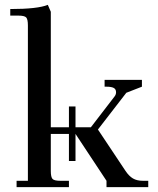

<svg xmlns="http://www.w3.org/2000/svg" viewBox="-20 -766 646 786"><path d="M22 -702.1V-729Q133.8 -729 175.8 -746.1L188 -717.8V-245.1H262.2V-330.1H289.1V-245.1H352.1L448.2 -370.1Q455.1 -378.4 455.1 -388.2Q455.1 -400.9 445.6 -406Q436 -411.1 416 -411.1H408.2V-439H561V-411.1L497.1 -386.2L380.9 -235.8L494.1 -65.9Q508.3 -44.9 524.4 -35.4Q540.5 -25.9 564.9 -25.9H586.9V0H416V-25.9L289.1 -217.8V-106.9H262.2V-217.8H188V-65.9Q188 -41 195.1 -33.4Q202.1 -25.9 227.1 -25.9H262.2V0H47.9V-25.9H94.2V-662.1Q94.2 -687 87.2 -694.6Q80.1 -702.1 55.2 -702.1Z"/></svg>

Font: Dihjauti S
Style: Bold
Weight: 700
Designer: T. Christopher White
Version: Version 3.0.0